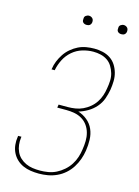

<svg xmlns="http://www.w3.org/2000/svg" viewBox="-135 -986 770 1067"><g transform="rotate(15 250.0 -452.0)"><path d="M198 8Q173 8 150 4.5Q127 1 106.5 -8Q86 -17 69.5 -32.5Q53 -48 43 -68.5Q33 -89 30.5 -112.5Q28 -136 32 -160L33 -165H52L51 -161Q48 -139 50.5 -118Q53 -97 61.5 -78.5Q70 -60 84.5 -46.5Q99 -33 117.5 -24.5Q136 -16 156.5 -13Q177 -10 199 -10Q222 -10 246 -14Q270 -18 292 -29Q314 -40 333.5 -57Q353 -74 366.5 -95Q380 -116 387.5 -139Q395 -162 398 -185Q402 -210 402.5 -234Q403 -258 397 -280.5Q391 -303 378 -321.5Q365 -340 345.5 -352Q326 -364 302.5 -368.5Q279 -373 255 -373H202L205 -391H258Q279 -391 301 -394.5Q323 -398 343.5 -407.5Q364 -417 382 -432Q400 -447 412.5 -466Q425 -485 432 -506Q439 -527 442 -548Q446 -570 447 -592.5Q448 -615 442 -635.5Q436 -656 425 -674Q414 -692 397 -703.5Q380 -715 359 -720Q338 -725 316 -725Q285 -725 253.5 -715.5Q222 -706 196.5 -684Q171 -662 156 -632.5Q141 -603 135 -572V-570H116L117 -573Q120 -596 129 -618Q138 -640 151.5 -660.5Q165 -681 184.5 -697.5Q204 -714 225.5 -724.5Q247 -735 270.5 -739Q294 -743 317 -743Q342 -743 366 -737.5Q390 -732 409.5 -719Q429 -706 441.5 -686.5Q454 -667 460.5 -644Q467 -621 466.5 -596Q466 -571 462 -546Q457 -518 447.5 -491.5Q438 -465 418.5 -442.5Q399 -420 373.5 -405Q348 -390 321 -382Q350 -373 373.5 -353.5Q397 -334 409 -306.5Q421 -279 422 -247Q423 -215 418 -183Q414 -157 405 -132Q396 -107 381.5 -84Q367 -61 346 -42.5Q325 -24 300 -12.5Q275 -1 249 3.5Q223 8 198 8ZM440 -859Q434 -859 428.5 -861Q423 -863 419 -867.5Q415 -872 414.5 -878.5Q414 -885 415 -891Q415 -896 417.5 -900Q420 -904 424 -906.5Q428 -909 432 -910.5Q436 -912 441 -912Q447 -912 452.5 -909.5Q458 -907 462 -902.5Q466 -898 467 -891.5Q468 -885 467 -879Q466 -874 463.5 -870Q461 -866 457.5 -863.5Q454 -861 449.5 -860Q445 -859 440 -859ZM240 -859Q234 -859 228.5 -861Q223 -863 219 -867.5Q215 -872 214.5 -878.5Q214 -885 215 -891Q215 -896 217.5 -900Q220 -904 224 -906.5Q228 -909 232 -910.5Q236 -912 241 -912Q247 -912 252.5 -909.5Q258 -907 262 -902.5Q266 -898 267 -891.5Q268 -885 267 -879Q266 -874 263.5 -870Q261 -866 257.5 -863.5Q254 -861 249.5 -860Q245 -859 240 -859Z"/></g></svg>

Font: Iosevka Term Curly Thin
Style: Italic
Weight: 100
Italic angle: -9°
Designer: Belleve Invis
Foundry: Belleve Invis
Version: Version 32.3.0